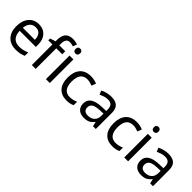

<svg xmlns="http://www.w3.org/2000/svg" viewBox="211 -1919 3084 3084"><g transform="rotate(45 1753.0 -377.5)"><path d="M313 9.8Q192.4 9.8 123.8 -63.2Q55.2 -136.2 55.2 -264.2Q55.2 -393.1 119.1 -469.5Q183.1 -545.9 292 -545.9Q393.1 -545.9 453.1 -480.7Q513.2 -415.5 513.2 -304.2V-251H146Q148.4 -159.7 192.4 -112.3Q236.3 -64.9 316.9 -64.9Q359.9 -64.9 398.4 -72.5Q437 -80.1 488.8 -102.1V-24.9Q444.3 -5.9 405.3 2Q366.2 9.8 313 9.8ZM291 -474.1Q228 -474.1 191.4 -433.6Q154.8 -393.1 147.9 -320.8H420.9Q419.9 -396 386.2 -435.1Q352.5 -474.1 291 -474.1Z M896 -467.8H760.7V0H672.9V-467.8H579.1V-508.8L672.9 -539.1V-569.8Q672.9 -667.5 715.6 -716.3Q758.3 -765.1 847.2 -765.1Q898.4 -765.1 951.2 -747.1L927.7 -678.2Q882.3 -692.9 848.1 -692.9Q803.7 -692.9 782.2 -663.6Q760.7 -634.3 760.7 -570.8V-536.1H896Z M1081.1 0H993.2V-536.1H1081.1ZM986.3 -681.2Q986.3 -710.4 1001.2 -723.6Q1016.1 -736.8 1038.1 -736.8Q1058.6 -736.8 1074 -723.6Q1089.4 -710.4 1089.4 -681.2Q1089.4 -652.3 1074 -638.7Q1058.6 -625 1038.1 -625Q1016.1 -625 1001.2 -638.7Q986.3 -652.3 986.3 -681.2Z M1465.8 9.8Q1350.1 9.8 1285.6 -61.3Q1221.2 -132.3 1221.2 -265.1Q1221.2 -399.9 1286.4 -472.9Q1351.6 -545.9 1472.2 -545.9Q1511.2 -545.9 1549.6 -537.8Q1587.9 -529.8 1612.8 -517.1L1585.9 -443.8Q1518.1 -469.2 1470.2 -469.2Q1389.2 -469.2 1350.6 -418.2Q1312 -367.2 1312 -266.1Q1312 -168.9 1350.6 -117.4Q1389.2 -65.9 1464.8 -65.9Q1535.6 -65.9 1604 -97.2V-19Q1548.3 9.8 1465.8 9.8Z M2062 0 2044.9 -76.2H2041Q2001 -25.9 1961.2 -8.1Q1921.4 9.8 1860.8 9.8Q1781.7 9.8 1736.8 -31.7Q1691.9 -73.2 1691.9 -148.9Q1691.9 -312 1949.2 -319.8L2040 -323.2V-355Q2040 -416 2013.7 -445.1Q1987.3 -474.1 1929.2 -474.1Q1886.7 -474.1 1848.9 -461.4Q1811 -448.7 1777.8 -433.1L1751 -499Q1791.5 -520.5 1839.4 -532.7Q1887.2 -544.9 1934.1 -544.9Q2031.2 -544.9 2078.6 -502Q2126 -459 2126 -365.2V0ZM1880.9 -61Q1954.6 -61 1996.8 -100.8Q2039.1 -140.6 2039.1 -213.9V-262.2L1960 -258.8Q1867.7 -255.4 1825.4 -229.5Q1783.2 -203.6 1783.2 -147.9Q1783.2 -106 1808.8 -83.5Q1834.5 -61 1880.9 -61Z M2506.8 9.8Q2391.1 9.8 2326.7 -61.3Q2262.2 -132.3 2262.2 -265.1Q2262.2 -399.9 2327.4 -472.9Q2392.6 -545.9 2513.2 -545.9Q2552.2 -545.9 2590.6 -537.8Q2628.9 -529.8 2653.8 -517.1L2627 -443.8Q2559.1 -469.2 2511.2 -469.2Q2430.2 -469.2 2391.6 -418.2Q2353 -367.2 2353 -266.1Q2353 -168.9 2391.6 -117.4Q2430.2 -65.9 2505.9 -65.9Q2576.7 -65.9 2645 -97.2V-19Q2589.4 9.8 2506.8 9.8Z M2859.9 0H2772V-536.1H2859.9ZM2765.1 -681.2Q2765.1 -710.4 2780 -723.6Q2794.9 -736.8 2816.9 -736.8Q2837.4 -736.8 2852.8 -723.6Q2868.2 -710.4 2868.2 -681.2Q2868.2 -652.3 2852.8 -638.7Q2837.4 -625 2816.9 -625Q2794.9 -625 2780 -638.7Q2765.1 -652.3 2765.1 -681.2Z M3360.8 0 3343.8 -76.2H3339.8Q3299.8 -25.9 3260 -8.1Q3220.2 9.8 3159.7 9.8Q3080.6 9.8 3035.6 -31.7Q2990.7 -73.2 2990.7 -148.9Q2990.7 -312 3248 -319.8L3338.9 -323.2V-355Q3338.9 -416 3312.5 -445.1Q3286.1 -474.1 3228 -474.1Q3185.5 -474.1 3147.7 -461.4Q3109.9 -448.7 3076.7 -433.1L3049.8 -499Q3090.3 -520.5 3138.2 -532.7Q3186 -544.9 3232.9 -544.9Q3330.1 -544.9 3377.4 -502Q3424.8 -459 3424.8 -365.2V0ZM3179.7 -61Q3253.4 -61 3295.7 -100.8Q3337.9 -140.6 3337.9 -213.9V-262.2L3258.8 -258.8Q3166.5 -255.4 3124.3 -229.5Q3082 -203.6 3082 -147.9Q3082 -106 3107.7 -83.5Q3133.3 -61 3179.7 -61Z"/></g></svg>

Font: NotoPenekeko
Style: Regular
Weight: 400
Designer: Monotype Design team
Foundry: Monotype Imaging Inc.
Version: Version 1.04